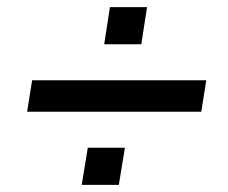

<svg xmlns="http://www.w3.org/2000/svg" viewBox="-20 -556 640 538"><path d="M272 -432 288 -536H392L376 -432ZM56 -243 70 -331H558L544 -243ZM209 -38 226 -142H330L313 -38Z"/></svg>

Font: Nunito Sans
Style: Bold Italic
Weight: 700
Italic angle: -9°
Designer: Vernon Adams
Foundry: Vernon Adams
Version: Version 3.006; ttfautohint (v1.8.3)